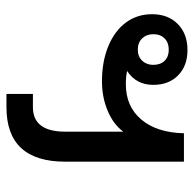

<svg xmlns="http://www.w3.org/2000/svg" viewBox="-23 -578 601 595"><g transform="rotate(90 277.5 -280.5)"><path d="M481 -550V-182Q481 0 312 0H271V-82H312Q388 -82 388 -182V-362Q365 -331 323 -313.5Q281 -296 232 -296Q171 -296 123.5 -315.5Q76 -335 50 -370Q24 -405 24 -451Q24 -501 54.5 -531Q85 -561 135 -561Q184 -561 213.5 -532Q243 -503 243 -455Q243 -402 200 -374Q216 -370 241 -370Q310 -370 350.5 -418Q391 -466 393 -550ZM86 -455Q86 -434 99 -420.5Q112 -407 134 -407Q155 -407 168 -420.5Q181 -434 181 -455Q181 -477 168.5 -490Q156 -503 134 -503Q112 -503 99 -490Q86 -477 86 -455Z"/></g></svg>

Font: Bai Jamjuree Medium
Style: Regular
Weight: 500
Version: Version 1.000; ttfautohint (v1.6)